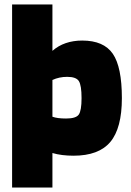

<svg xmlns="http://www.w3.org/2000/svg" viewBox="-20 -685 584 857"><path d="M214 152H34V-665H214V-458Q240 -481 273.5 -492.5Q307 -504 347 -504Q443 -504 483.5 -445Q524 -386 524 -247Q524 -113 472.5 -51.5Q421 10 308 10Q282 10 258 7Q234 4 214 -2ZM344 -247Q344 -304 332 -323Q320 -342 280 -342Q262 -342 245.5 -338.5Q229 -335 214 -328V-164Q225 -160 240 -158Q255 -156 275 -156Q319 -156 331.5 -173.5Q344 -191 344 -247Z"/></svg>

Font: Blinker ExtraBold
Style: Regular
Weight: 800
Designer: Juergen Huber
Foundry: supertype
Version: Version 1.017;hotconv 1.0.117;makeotfexe 2.5.65602